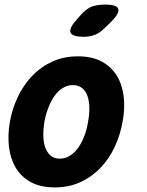

<svg xmlns="http://www.w3.org/2000/svg" viewBox="-20 -805 640 835"><path d="M218 10Q156 10 114 -13Q72 -36 48.5 -75.5Q25 -115 19 -166.5Q13 -218 23 -275Q33 -332 57.5 -383.5Q82 -435 119.5 -474.5Q157 -514 207 -537Q257 -560 319 -560Q381 -560 423 -537Q465 -514 488.5 -475Q512 -436 518 -384.5Q524 -333 513 -275Q503 -218 479 -166.5Q455 -115 417.5 -75.5Q380 -36 330 -13Q280 10 218 10ZM240 -115Q264 -115 284.5 -128Q305 -141 320.5 -163Q336 -185 347 -214Q358 -243 363 -275Q369 -308 368.5 -337Q368 -366 360.5 -387.5Q353 -409 337 -422Q321 -435 297 -435Q273 -435 252.5 -422Q232 -409 216.5 -387Q201 -365 190 -336Q179 -307 173 -275Q168 -243 168.5 -214Q169 -185 177 -163Q185 -141 200.5 -128Q216 -115 240 -115ZM435 -683Q415 -662 392.5 -653.5Q370 -645 344 -645Q293 -645 286.5 -664.5Q280 -684 318 -725L336 -745Q361 -771 384 -778Q407 -785 438 -785Q489 -785 494.5 -765.5Q500 -746 461 -708Z"/></svg>

Font: Maple Mono NL ExtraBold
Style: Italic
Weight: 800
Italic angle: -10°
Monospace: yes
Designer: subframe7536
Version: Version 7.000